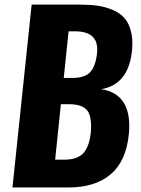

<svg xmlns="http://www.w3.org/2000/svg" viewBox="-20 -830 625 850"><path d="M262.2 -484.9H297.4Q356 -484.9 379.6 -511Q403.3 -537.1 409.7 -594.7Q410.6 -603 410.6 -610.8Q410.2 -648.4 389.6 -668Q365.2 -691.4 311 -691.4H283.7ZM224.1 -123H262.7Q321.8 -123 348.4 -151.4Q375 -179.7 381.8 -241.7Q383.3 -258.8 383.3 -272.9Q382.8 -317.9 367.2 -339.8Q345.7 -368.7 285.6 -368.7H249.5ZM35.2 0 120.1 -809.6H330.1Q375.5 -809.6 410.4 -804.9Q445.3 -800.3 478.3 -786.4Q511.2 -772.5 531.2 -749.8Q551.3 -727.1 560.5 -688.5Q565.9 -665.5 565.9 -638.2Q565.9 -619.1 563.5 -598.1Q545.9 -455.1 427.7 -435.1Q496.1 -425.3 527.3 -376Q552.2 -336.4 552.2 -273.4Q552.2 -257.3 550.8 -239.7Q539.6 -117.7 470.5 -58.8Q401.4 0 282.7 0Z"/></svg>

Font: Oswald
Style: Bold
Weight: 700
Designer: Vernon Adams
Foundry: Vernon Adams
Version: 3.0; ttfautohint (v0.94.23-7a4d-dirty) -l 8 -r 50 -G 200 -x 